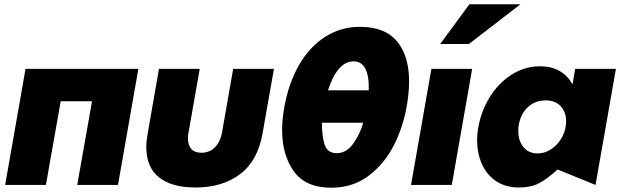

<svg xmlns="http://www.w3.org/2000/svg" viewBox="-20 -862 2897 895"><path d="M99 -541 4 0H194L263 -390H409L340 0H530L625 -541Z M1067 -541 1015 -245Q1008 -203 983 -176.5Q958 -150 919 -150Q887 -150 871.5 -168Q856 -186 856 -217Q856 -230 859 -245L911 -541H721L668 -237Q662 -204 662 -176Q662 -82 721.5 -35Q781 12 891 12Q1017 12 1099.5 -50.5Q1182 -113 1204 -241L1257 -541Z M1887 -482Q1887 -602 1830.5 -669.5Q1774 -737 1658 -737Q1569 -737 1496 -690.5Q1423 -644 1374 -559Q1325 -474 1305 -361Q1295 -303 1295 -257Q1295 -139 1350 -63Q1405 13 1524 13Q1624 13 1697.5 -42Q1771 -97 1815 -183Q1859 -269 1876 -367Q1887 -431 1887 -482ZM1628 -576Q1702 -576 1699 -441H1509Q1553 -576 1628 -576ZM1550 -148Q1505 -148 1492.5 -190Q1480 -232 1481 -290H1673Q1659 -238 1627 -193Q1595 -148 1550 -148Z M2181 -541H1991L1896 0H2086ZM2032 -657H2166L2406 -842H2168Z M2524 -394Q2569 -394 2594 -366.5Q2619 -339 2619 -296Q2619 -260 2601.5 -225.5Q2584 -191 2553 -169Q2522 -147 2485 -147Q2444 -147 2420 -176.5Q2396 -206 2396 -252Q2396 -270 2398 -279Q2407 -331 2440.5 -362.5Q2474 -394 2524 -394ZM2851 -541H2661L2649 -469Q2600 -553 2499 -553Q2424 -553 2363 -513Q2302 -473 2262.5 -408.5Q2223 -344 2210 -270Q2204 -239 2204 -208Q2204 -148 2226 -98Q2248 -48 2292 -18Q2336 12 2400 12Q2454 12 2492 -7.5Q2530 -27 2579 -72L2756 0Z"/></svg>

Font: Geom Black
Style: Bold Italic
Weight: 900
Italic angle: -10°
Version: Version 1.102